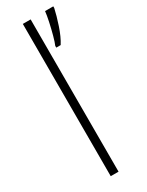

<svg xmlns="http://www.w3.org/2000/svg" viewBox="-202 -888 637 830"><g transform="rotate(-30 117.0 -473.0)"><path d="M121 -93H82V-853H121ZM234 -845Q227 -812 212 -767Q197 -722 178 -692H156V-701Q162 -714 170 -743.5Q178 -773 184.5 -803.5Q191 -834 193 -853H234Z"/></g></svg>

Font: Noto Sans Telugu UI SemiCondensed ExtraLight
Style: Regular
Weight: 200
Width: 4
Designer: Jelle Bosma - Monotype Design Team
Foundry: Monotype Imaging Inc.
Version: Version 2.005; ttfautohint (v1.8.4.7-5d5b)